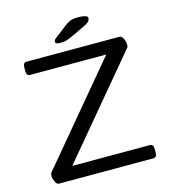

<svg xmlns="http://www.w3.org/2000/svg" viewBox="-124 -964 949 1065"><g transform="rotate(-15 350.0 -432.0)"><path d="M82 0Q70 0 61.5 -18.5Q53 -37 53 -52Q53 -57 54 -62Q55 -67 59 -72L521 -624H82Q63 -624 63 -654V-670Q63 -700 82 -700H618Q630 -700 638.5 -681.5Q647 -663 647 -648Q647 -643 646.5 -638Q646 -633 641 -628L179 -76H625Q645 -76 645 -46V-30Q645 0 625 0ZM290 -752Q264 -752 264 -765Q264 -769 266 -774Q268 -779 275 -784L349 -841Q364 -852 379 -858Q394 -864 425 -864Q448 -864 463 -859.5Q478 -855 478 -846Q478 -838 472.5 -829Q467 -820 438 -806L369 -773Q347 -763 331 -757.5Q315 -752 290 -752Z"/></g></svg>

Font: Asap Expanded
Style: Regular
Weight: 400
Width: 7
Designer: Pablo Cosgaya
Foundry: Omnibus-Type
Version: Version 3.001; ttfautohint (v1.8.4.7-5d5b)